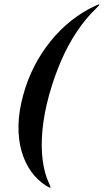

<svg xmlns="http://www.w3.org/2000/svg" viewBox="-20 -744 473 875"><path d="M85.5 -310Q105 -381.5 137.2 -443.8Q169.5 -506 211.8 -557.8Q254 -609.5 304.2 -649.5Q354.5 -689.5 410 -715.5Q420 -720 426 -722.5Q432 -725 433 -723.5Q433.5 -722.5 430.8 -719Q428 -715.5 416.5 -704Q370.5 -660 330.5 -600.2Q290.5 -540.5 258.8 -467.5Q227 -394.5 203.5 -310Q180 -224 173.2 -148.5Q166.5 -73 174.8 -12Q183 49 203.5 91.5Q209 103 209.8 106.5Q210.5 110 209.5 111Q207 113 191 103Q151 78 122.2 38Q93.5 -2 78.2 -55.2Q63 -108.5 64.2 -172.5Q65.5 -236.5 85.5 -310Z"/></svg>

Font: Fraunces 120pt
Style: Bold Italic
Weight: 700
Italic angle: -16°
Version: Version 1.000;[b76b70a41]